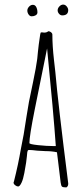

<svg xmlns="http://www.w3.org/2000/svg" viewBox="-20 -807 353 836"><path d="M244 -13Q235 -86 233 -104L228 -144Q206 -149 178 -149L142 -151Q118 -154 107 -154Q101 -154 100 -149Q100 -146 99 -146L97 -126Q96 -108 86 -54Q81 -27 74 -12Q66 5 59 5Q53 5 46 -0.5Q39 -6 39 -12L40 -15L41 -18Q59 -89 71 -159L83 -221L95 -297Q95 -297 106 -363Q111 -390 124 -450Q138 -518 141 -543Q142 -546 145 -580Q149 -618 152 -636Q155 -662 158 -666H165Q168 -665 172 -665Q184 -665 190 -671Q197 -671 202.5 -666.5Q208 -662 208 -656Q208 -608 215 -546Q219 -514 221 -493Q232 -364 277 -9V-6Q277 4 269 9Q254 9 250 5.5Q246 2 244 -13ZM223 -171Q213 -315 185 -596L131 -329Q108 -214 108 -184Q108 -179 146 -175Q184 -171 213 -171ZM231 -762Q231 -771 238.5 -779Q246 -787 255 -787Q264 -787 270.5 -779Q277 -771 277 -763Q277 -740 251 -740Q243 -740 237 -747Q231 -754 231 -762ZM99 -761Q99 -770 106.5 -778Q114 -786 123 -786Q133 -786 138 -776Q143 -766 143 -753Q143 -745 135.5 -740.5Q128 -736 118 -736Q110 -736 104.5 -744Q99 -752 99 -761Z"/></svg>

Font: Amatic SC
Style: Regular
Weight: 400
Designer: Multiple Designers
Foundry: Vernon Adams
Version: Version 2.505